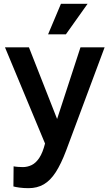

<svg xmlns="http://www.w3.org/2000/svg" viewBox="-20 -752 571 1002"><path d="M129 230Q103 230 81.5 227Q60 224 50 221L51 116Q60 118 75 119Q90 120 99 120Q123 120 145 109.5Q167 99 185 72Q203 45 215 -3L6 -505H131L278 -131L400 -505H526L325 34Q299 103 271 146.5Q243 190 208.5 210Q174 230 129 230ZM324 -573H231L298 -732H437Z"/></svg>

Font: Inclusive Sans SemiBold
Style: Regular
Weight: 600
Designer: Olivia King
Foundry: Olivia King
Version: Version 2.004